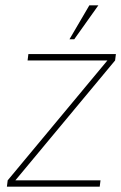

<svg xmlns="http://www.w3.org/2000/svg" viewBox="-20 -704 457 724"><path d="M317 -684H351L260 -556H242ZM38 -24H359L356 0H6L9 -24L385 -476H84L87 -500H417L414 -476Z"/></svg>

Font: Haskoy Thin
Style: Italic
Weight: 100
Designer: Ertekin Erdin
Foundry: Ertekin Erdin
Version: Version 2.000; ttfautohint (v1.8.4.7-5d5b)